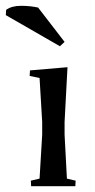

<svg xmlns="http://www.w3.org/2000/svg" viewBox="-57 -640 325 660"><path d="M50 0 49 -19 79 -26 88 -177V-221L79 -372L45 -379L46 -398L175 -409L165 -221V-177L173 -26L203 -19L202 0ZM165 -496 149 -481 -37 -588 -36 -606Q-17 -620 15 -620Q47 -620 74 -614Z"/></svg>

Font: Balthazar
Style: Regular
Weight: 400
Designer: Dario Manuel Muhafara
Foundry: Dario Manuel Muhafara
Version: Version 1.000